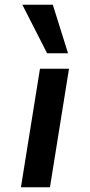

<svg xmlns="http://www.w3.org/2000/svg" viewBox="-20 -787 377 807"><path d="M68 0 148 -498H270L190 0ZM178 -563 74 -767H202L266 -563Z"/></svg>

Font: Nunito Sans 7pt Expanded SemiBold
Style: Italic
Weight: 600
Width: 7
Italic angle: -9°
Designer: Vernon Adams
Foundry: Vernon Adams
Version: Version 3.101;gftools[0.9.27]